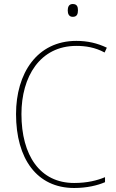

<svg xmlns="http://www.w3.org/2000/svg" viewBox="-20 -928 581 958"><path d="M343 -908C323 -908 318 -892 318 -876C318 -859 324 -844 343 -844C364 -844 369 -858 369 -877C369 -893 365 -908 343 -908ZM361 -699C406 -699 454 -692 502 -666L513 -690C465 -713 416 -724 361 -724C164 -724 60 -561 60 -359C60 -136 164 10 350 10C414 10 467 -3 504 -19V-44C466 -28 416 -15 350 -15C179 -15 87 -153 87 -359C87 -545 179 -699 361 -699Z"/></svg>

Font: Noto Sans Sinhala UI SemiCondensed Thin
Style: Regular
Weight: 100
Width: 4
Designer: Jelle Bosma - Monotype Design Team
Foundry: Monotype Imaging Inc.
Version: Version 2.006